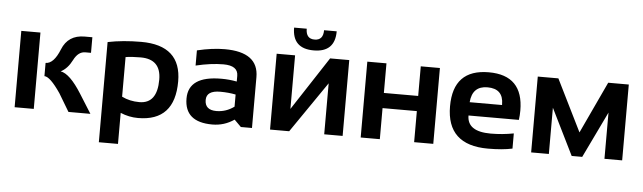

<svg xmlns="http://www.w3.org/2000/svg" viewBox="-52 -902 4333 1293"><g transform="rotate(5 2114.5 -256.0)"><path d="M190.4 -516.1V0H61V-516.1ZM424.8 0 353 -120.1Q280.8 -226.1 242.7 -226.1V-315.4Q297.9 -315.4 337.9 -415.3Q377.9 -515.1 489.3 -515.1H541.5V-409.7H502.9Q455.1 -409.7 425.3 -350.6Q395.5 -291.5 349.1 -267.6Q411.6 -257.3 492.2 -128.9L573.2 0Z M775.9 -133.8Q829.1 -107.4 894.5 -107.4Q1015.1 -107.4 1015.1 -270Q1015.1 -408.2 877.4 -408.2Q812.5 -408.2 775.9 -401.4ZM646.5 -491.7Q748.5 -512.7 872.1 -512.7Q1143.1 -512.7 1143.1 -269Q1143.1 0 895 0Q833.5 0 775.9 -24.4V185.5H646.5Z M1209 -159.7Q1209 -312.5 1431.6 -312.5Q1483.9 -312.5 1536.1 -302.7V-341.3Q1536.1 -410.2 1437 -410.2Q1353 -410.2 1250.5 -385.7V-488.3Q1353 -512.7 1437 -512.7Q1665.5 -512.7 1665.5 -343.8V0H1590.3L1544.4 -45.9Q1477.5 0 1397 0Q1209 0 1209 -159.7ZM1431.6 -224.6Q1338.4 -224.6 1338.4 -161.1Q1338.4 -92.8 1416.5 -92.8Q1481 -92.8 1536.1 -132.8V-214.8Q1487.3 -224.6 1431.6 -224.6Z M2153.8 0V-344.7L1917 0H1787.6V-512.7H1912.1V-150.4L2148.9 -512.7H2278.3V0ZM1889.2 -698.2H1974.6Q1974.6 -629.9 2033.2 -629.9Q2091.8 -629.9 2091.8 -698.2H2177.2Q2177.2 -556.6 2033.2 -556.6Q1889.2 -556.6 1889.2 -698.2Z M2400.4 0V-512.7H2529.8V-312.5H2761.7V-512.7H2891.1V0H2761.7V-210H2529.8V0Z M3222.2 -512.7Q3455.6 -512.7 3455.6 -274.4Q3455.6 -242.7 3451.2 -210.9H3110.8Q3110.8 -102.5 3270 -102.5Q3347.7 -102.5 3425.3 -117.2V-14.6Q3357.4 0 3260.3 0Q2981.4 0 2981.4 -262.2Q2981.4 -512.7 3222.2 -512.7ZM3110.8 -300.8H3329.6V-304.7Q3329.6 -411.1 3222.2 -411.1Q3119.6 -411.1 3110.8 -300.8Z M3552.7 0V-512.7H3691.9L3865.2 -162.6L4028.8 -512.7H4168V0H4048.3V-312.5L3897.9 0H3826.7L3672.4 -312.5V0Z"/></g></svg>

Font: SansationBold
Style: Bold
Weight: 700
Designer: Bernd Montag
Version: Version 1.301